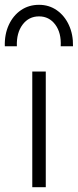

<svg xmlns="http://www.w3.org/2000/svg" viewBox="-49 -777 323 797"><path d="M85 0V-480H141V0ZM-29 -585Q-30.5 -634.5 -12.5 -673.5Q5.5 -712.5 38 -734.8Q70.5 -757 113 -757Q154.5 -757 186.8 -734.5Q219 -712 237 -673Q255 -634 254 -585H203Q206 -640.5 180.5 -674.8Q155 -709 113 -709Q70.5 -709 44.8 -674.8Q19 -640.5 21 -585Z"/></svg>

Font: Geologica Roman Thin
Style: Regular
Weight: 250
Designer: Sindre Bremnes, Frode Helland
Foundry: Monokrom Skriftforlag AS
Version: Version 1.010;gftools[0.9.28]